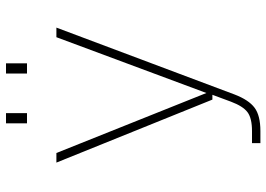

<svg xmlns="http://www.w3.org/2000/svg" viewBox="-144 -594 888 640"><g transform="rotate(-90 300.0 -274.0)"><path d="M143 150V122H183Q226 122 246 107Q266 92 281 52L304 -10H288L78 -530H110L310 -30L496 -530H528L305 64Q287 111 261 130.5Q235 150 183 150ZM209 -628V-698H243V-628ZM375 -628V-698H409V-628Z"/></g></svg>

Font: Geist Mono Thin
Style: Regular
Weight: 100
Monospace: yes
Designer: Basement.studio, Andrés Briganti, Mateo Zaragoza
Foundry: Basement.studio, Vercel, Andrés Briganti, Guido Ferreyra, Mateo Zaragoza
Version: Version 1.500; ttfautohint (v1.8.4.7-5d5b)